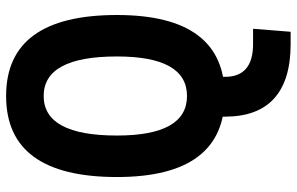

<svg xmlns="http://www.w3.org/2000/svg" viewBox="-191 -552 968 626"><g transform="rotate(-90 293.0 -239.0)"><path d="M462.4 224.6Q344.7 224.6 285.2 170.9Q225.6 117.2 225.6 9.8V-30.3H355.5V10.7Q355.5 56.4 382.2 79.2Q408.9 102.1 462.4 102.1H512.2L502.4 224.6ZM293 9.8Q28.8 9.8 28.8 -341.8Q28.8 -703.1 293 -703.1Q557.1 -703.1 557.1 -341.8Q557.1 9.8 293 9.8ZM293 -113.3Q421.9 -113.3 421.9 -341.8Q421.9 -580.6 293 -580.6Q164.1 -580.6 164.1 -341.8Q164.1 -113.3 293 -113.3Z"/></g></svg>

Font: Cascadia Code PL
Style: Regular
Weight: 400
Monospace: yes
Designer: Aaron Bell
Foundry: Saja Typeworks
Version: Version 2102.003